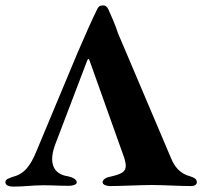

<svg xmlns="http://www.w3.org/2000/svg" viewBox="-25 -687 751 713"><path d="M358 -667C345 -667 340 -662 335 -651C315 -610 295 -565 263 -491L111 -127C87 -68 64 -41 22 -30C8 -25 -5 -22 -5 -10C-5 2 10 6 25 6C64 6 96 1 135 1C175 1 190 3 231 3C245 3 260 -1 260 -10C260 -21 243 -29 229 -32C170 -40 155 -85 181 -153L298 -460C300 -466 302 -468 303 -468C305 -468 306 -465 308 -461L437 -99C439 -91 442 -80 442 -71C442 -48 424 -40 385 -31C371 -29 356 -21 356 -10C356 -1 371 4 383 4C423 4 499 0 539 0C579 0 645 4 685 4C696 4 706 -1 706 -10C706 -23 696 -27 682 -32C643 -42 623 -68 610 -100L413 -564C404 -593 387 -631 378 -651C373 -662 367 -667 358 -667Z"/></svg>

Font: EB Garamond
Style: Bold
Weight: 700
Designer: Georg Duffner and Octavio Pardo
Foundry: Georg Duffner
Version: Version 1.000;PS 001.000;hotconv 1.0.88;makeotf.lib2.5.64775